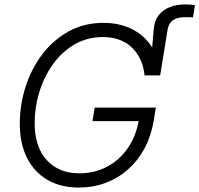

<svg xmlns="http://www.w3.org/2000/svg" viewBox="-20 -841 904 871"><path d="M660.6 -511.7 677.2 -705.6Q680.2 -746.1 699.7 -771.5Q719.2 -796.9 750.5 -808.8Q781.7 -820.8 819.3 -820.8Q832.5 -820.8 844.7 -820.1Q856.9 -819.3 864.3 -817.9L855.5 -762.2Q847.7 -762.7 838.4 -762.9Q829.1 -763.2 823.2 -763.2Q784.7 -763.2 764.9 -749.5Q745.1 -735.8 740.2 -705.6L706.5 -499ZM337.9 9.8Q254.4 9.8 194.3 -25.6Q134.3 -61 102.1 -126Q69.8 -190.9 69.8 -279.8Q69.8 -365.2 95.9 -447Q122.1 -528.8 171.6 -594.2Q221.2 -659.7 291.3 -698.5Q361.3 -737.3 449.7 -737.3Q509.8 -737.3 557.4 -718.5Q605 -699.7 637.9 -666.7Q670.9 -633.8 688.2 -590.6Q705.6 -547.4 706.1 -499H635.7Q632.3 -535.2 618.9 -566.4Q605.5 -597.7 582 -621.8Q558.6 -646 524.7 -659.4Q490.7 -672.9 447.3 -672.9Q375 -672.9 317.6 -639.2Q260.3 -605.5 220 -549.1Q179.7 -492.7 158.4 -423.3Q137.2 -354 137.2 -282.7Q137.2 -174.8 192.1 -114.7Q247.1 -54.7 340.3 -54.7Q408.7 -54.7 465.6 -84.7Q522.5 -114.7 560.3 -169.9Q598.1 -225.1 610.4 -298.8L630.9 -291.5H399.4L409.7 -353H687L676.8 -290.5Q665 -222.2 635 -166.7Q605 -111.3 560.1 -71.8Q515.1 -32.2 458.5 -11.2Q401.9 9.8 337.9 9.8Z"/></svg>

Font: Inter 16pt Light
Style: Italic
Weight: 300
Italic angle: -9.3988°
Version: Version 4.001;git-66647c0bb